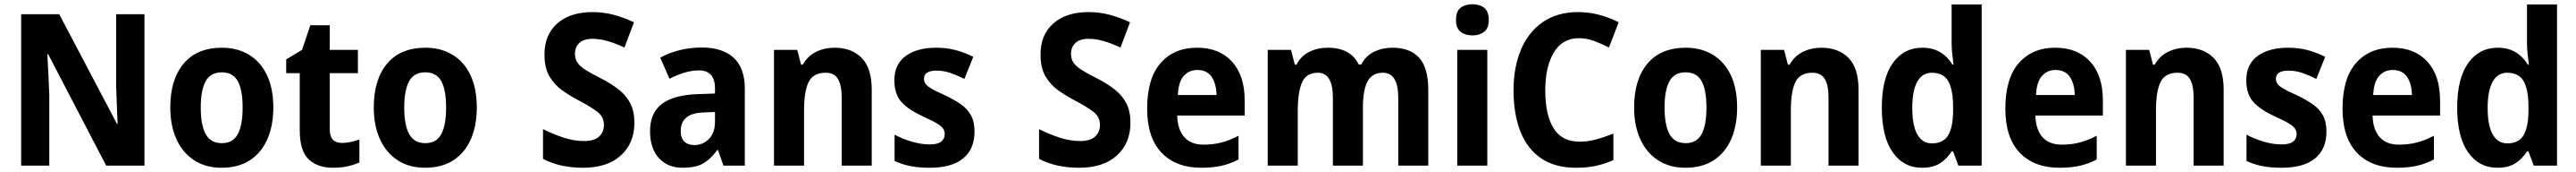

<svg xmlns="http://www.w3.org/2000/svg" viewBox="-20 -781 12178 811"><path d="M663 0H482L208 -525H204Q207 -473 209 -425.5Q211 -378 213 -334V0H80V-714H260L533 -197H536Q534 -246 532 -292Q530 -338 529 -381V-714H663Z M1272 -274Q1272 -189 1244 -125Q1216 -61 1161.5 -25.5Q1107 10 1027 10Q953 10 898.5 -25Q844 -60 814.5 -124Q785 -188 785 -274Q785 -406 848 -481Q911 -556 1030 -556Q1101 -556 1156 -523.5Q1211 -491 1241.5 -428Q1272 -365 1272 -274ZM929 -274Q929 -191 952.5 -148.5Q976 -106 1029 -106Q1081 -106 1104 -148.5Q1127 -191 1127 -274Q1127 -357 1104 -398.5Q1081 -440 1028 -440Q976 -440 952.5 -398.5Q929 -357 929 -274Z M1597 -107Q1617 -107 1637.5 -111.5Q1658 -116 1679 -123V-15Q1655 -4 1623.5 3Q1592 10 1554 10Q1482 10 1439.5 -29.5Q1397 -69 1397 -168V-436H1333V-501L1408 -546L1447 -662H1539V-546H1672V-436H1539V-170Q1539 -107 1597 -107Z M2234 -274Q2234 -189 2206 -125Q2178 -61 2123.5 -25.5Q2069 10 1989 10Q1915 10 1860.5 -25Q1806 -60 1776.5 -124Q1747 -188 1747 -274Q1747 -406 1810 -481Q1873 -556 1992 -556Q2063 -556 2118 -523.5Q2173 -491 2203.5 -428Q2234 -365 2234 -274ZM1891 -274Q1891 -191 1914.5 -148.5Q1938 -106 1991 -106Q2043 -106 2066 -148.5Q2089 -191 2089 -274Q2089 -357 2066 -398.5Q2043 -440 1990 -440Q1938 -440 1914.5 -398.5Q1891 -357 1891 -274Z M2979 -202Q2979 -106 2915 -48Q2851 10 2736 10Q2684 10 2636.5 0Q2589 -10 2547 -32V-172Q2593 -149 2643 -132.5Q2693 -116 2741 -116Q2790 -116 2812.5 -137.5Q2835 -159 2835 -192Q2835 -230 2803 -254.5Q2771 -279 2711 -310Q2675 -329 2638.5 -354.5Q2602 -380 2578 -420Q2554 -460 2554 -522Q2553 -616 2614 -670Q2675 -724 2781 -724Q2833 -724 2880 -711.5Q2927 -699 2977 -676L2932 -557Q2888 -577 2852 -587.5Q2816 -598 2780 -598Q2740 -598 2719 -578.5Q2698 -559 2698 -527Q2698 -502 2710.5 -484.5Q2723 -467 2749.5 -450.5Q2776 -434 2820 -412Q2871 -386 2906.5 -357.5Q2942 -329 2960.5 -292Q2979 -255 2979 -202Z M3297 -557Q3396 -557 3448.5 -508.5Q3501 -460 3501 -363V0H3400L3374 -74H3371Q3339 -30 3303.5 -10Q3268 10 3207 10Q3136 10 3094.5 -36Q3053 -82 3053 -162Q3053 -249 3109 -291Q3165 -333 3275 -337L3360 -340V-364Q3360 -449 3284 -449Q3250 -449 3215.5 -438.5Q3181 -428 3145 -410L3101 -509Q3142 -532 3192.5 -544.5Q3243 -557 3297 -557ZM3309 -251Q3249 -249 3223.5 -226Q3198 -203 3198 -164Q3198 -129 3215.5 -113Q3233 -97 3262 -97Q3303 -97 3331.5 -126Q3360 -155 3360 -207V-253Z M3925 -556Q4006 -556 4053.5 -508Q4101 -460 4101 -358V0H3959V-321Q3959 -379 3941.5 -408.5Q3924 -438 3883 -438Q3824 -438 3802.5 -394Q3781 -350 3781 -259V0H3639V-546H3749L3767 -476H3775Q3798 -517 3838 -536.5Q3878 -556 3925 -556Z M4587 -161Q4587 -78 4533 -34Q4479 10 4375 10Q4325 10 4285.5 2.5Q4246 -5 4209 -22V-146Q4246 -126 4291 -113Q4336 -100 4374 -100Q4412 -100 4429 -113Q4446 -126 4446 -149Q4446 -162 4439 -173.5Q4432 -185 4410 -198.5Q4388 -212 4341 -233Q4274 -264 4241 -300.5Q4208 -337 4208 -403Q4208 -478 4261.5 -517Q4315 -556 4406 -556Q4453 -556 4495 -545.5Q4537 -535 4581 -513L4539 -409Q4505 -426 4473 -437Q4441 -448 4407 -448Q4348 -448 4348 -409Q4348 -396 4355.5 -385.5Q4363 -375 4384.5 -362.5Q4406 -350 4449 -331Q4491 -311 4522 -289.5Q4553 -268 4570 -237.5Q4587 -207 4587 -161Z M5324 -202Q5324 -106 5260 -48Q5196 10 5081 10Q5029 10 4981.5 0Q4934 -10 4892 -32V-172Q4938 -149 4988 -132.5Q5038 -116 5086 -116Q5135 -116 5157.5 -137.5Q5180 -159 5180 -192Q5180 -230 5148 -254.5Q5116 -279 5056 -310Q5020 -329 4983.5 -354.5Q4947 -380 4923 -420Q4899 -460 4899 -522Q4898 -616 4959 -670Q5020 -724 5126 -724Q5178 -724 5225 -711.5Q5272 -699 5322 -676L5277 -557Q5233 -577 5197 -587.5Q5161 -598 5125 -598Q5085 -598 5064 -578.5Q5043 -559 5043 -527Q5043 -502 5055.5 -484.5Q5068 -467 5094.5 -450.5Q5121 -434 5165 -412Q5216 -386 5251.5 -357.5Q5287 -329 5305.5 -292Q5324 -255 5324 -202Z M5639 -556Q5744 -556 5804 -490.5Q5864 -425 5864 -308V-236H5545Q5547 -170 5578.5 -134.5Q5610 -99 5670 -99Q5715 -99 5754 -109Q5793 -119 5835 -141V-29Q5797 -9 5755.5 0.5Q5714 10 5659 10Q5539 10 5471 -61Q5403 -132 5403 -269Q5403 -411 5466.5 -483.5Q5530 -556 5639 -556ZM5640 -451Q5601 -451 5576 -423Q5551 -395 5548 -333H5731Q5730 -386 5708 -418.5Q5686 -451 5640 -451Z M6562 -556Q6646 -556 6689 -508.5Q6732 -461 6732 -357V0H6590V-320Q6590 -438 6518 -438Q6466 -438 6444.5 -396.5Q6423 -355 6423 -275V0H6281V-320Q6281 -438 6210 -438Q6155 -438 6135 -392Q6115 -346 6115 -258V0H5973V-546H6083L6101 -476H6109Q6130 -517 6169.5 -536.5Q6209 -556 6256 -556Q6365 -556 6403 -477H6415Q6437 -518 6476 -537Q6515 -556 6562 -556Z M6941 -761Q6975 -761 6996.5 -744Q7018 -727 7018 -687Q7018 -648 6996 -631Q6974 -614 6941 -614Q6907 -614 6885 -631Q6863 -648 6863 -687Q6863 -727 6884.5 -744Q6906 -761 6941 -761ZM7011 -546V0H6869V-546Z M7444 -601Q7366 -601 7325.5 -533.5Q7285 -466 7285 -355Q7285 -239 7324.5 -176Q7364 -113 7447 -113Q7486 -113 7525 -123.5Q7564 -134 7607 -151V-26Q7566 -8 7524 1Q7482 10 7431 10Q7331 10 7265.5 -34.5Q7200 -79 7167.5 -161Q7135 -243 7135 -356Q7135 -463 7170 -546.5Q7205 -630 7273.5 -677Q7342 -724 7441 -724Q7490 -724 7538.5 -711.5Q7587 -699 7632 -676L7586 -557Q7551 -575 7515.5 -588Q7480 -601 7444 -601Z M8192 -274Q8192 -189 8164 -125Q8136 -61 8081.5 -25.5Q8027 10 7947 10Q7873 10 7818.5 -25Q7764 -60 7734.5 -124Q7705 -188 7705 -274Q7705 -406 7768 -481Q7831 -556 7950 -556Q8021 -556 8076 -523.5Q8131 -491 8161.5 -428Q8192 -365 8192 -274ZM7849 -274Q7849 -191 7872.5 -148.5Q7896 -106 7949 -106Q8001 -106 8024 -148.5Q8047 -191 8047 -274Q8047 -357 8024 -398.5Q8001 -440 7948 -440Q7896 -440 7872.5 -398.5Q7849 -357 7849 -274Z M8590 -556Q8671 -556 8718.5 -508Q8766 -460 8766 -358V0H8624V-321Q8624 -379 8606.5 -408.5Q8589 -438 8548 -438Q8489 -438 8467.5 -394Q8446 -350 8446 -259V0H8304V-546H8414L8432 -476H8440Q8463 -517 8503 -536.5Q8543 -556 8590 -556Z M9066 10Q8979 10 8927.5 -63Q8876 -136 8876 -273Q8876 -411 8928 -483.5Q8980 -556 9067 -556Q9117 -556 9152.5 -534.5Q9188 -513 9210 -476H9215Q9212 -498 9209 -525.5Q9206 -553 9206 -580V-760H9348V0H9238L9213 -67H9206Q9184 -32 9151 -11Q9118 10 9066 10ZM9113 -105Q9166 -105 9189 -142Q9212 -179 9213 -256V-277Q9213 -357 9190.5 -397.5Q9168 -438 9112 -438Q9067 -438 9043.5 -395.5Q9020 -353 9020 -272Q9020 -189 9044 -147Q9068 -105 9113 -105Z M9696 -556Q9801 -556 9861 -490.5Q9921 -425 9921 -308V-236H9602Q9604 -170 9635.5 -134.5Q9667 -99 9727 -99Q9772 -99 9811 -109Q9850 -119 9892 -141V-29Q9854 -9 9812.5 0.5Q9771 10 9716 10Q9596 10 9528 -61Q9460 -132 9460 -269Q9460 -411 9523.5 -483.5Q9587 -556 9696 -556ZM9697 -451Q9658 -451 9633 -423Q9608 -395 9605 -333H9788Q9787 -386 9765 -418.5Q9743 -451 9697 -451Z M10316 -556Q10397 -556 10444.5 -508Q10492 -460 10492 -358V0H10350V-321Q10350 -379 10332.5 -408.5Q10315 -438 10274 -438Q10215 -438 10193.5 -394Q10172 -350 10172 -259V0H10030V-546H10140L10158 -476H10166Q10189 -517 10229 -536.5Q10269 -556 10316 -556Z M10978 -161Q10978 -78 10924 -34Q10870 10 10766 10Q10716 10 10676.5 2.5Q10637 -5 10600 -22V-146Q10637 -126 10682 -113Q10727 -100 10765 -100Q10803 -100 10820 -113Q10837 -126 10837 -149Q10837 -162 10830 -173.5Q10823 -185 10801 -198.5Q10779 -212 10732 -233Q10665 -264 10632 -300.5Q10599 -337 10599 -403Q10599 -478 10652.5 -517Q10706 -556 10797 -556Q10844 -556 10886 -545.5Q10928 -535 10972 -513L10930 -409Q10896 -426 10864 -437Q10832 -448 10798 -448Q10739 -448 10739 -409Q10739 -396 10746.5 -385.5Q10754 -375 10775.5 -362.5Q10797 -350 10840 -331Q10882 -311 10913 -289.5Q10944 -268 10961 -237.5Q10978 -207 10978 -161Z M11290 -556Q11395 -556 11455 -490.5Q11515 -425 11515 -308V-236H11196Q11198 -170 11229.5 -134.5Q11261 -99 11321 -99Q11366 -99 11405 -109Q11444 -119 11486 -141V-29Q11448 -9 11406.5 0.5Q11365 10 11310 10Q11190 10 11122 -61Q11054 -132 11054 -269Q11054 -411 11117.5 -483.5Q11181 -556 11290 -556ZM11291 -451Q11252 -451 11227 -423Q11202 -395 11199 -333H11382Q11381 -386 11359 -418.5Q11337 -451 11291 -451Z M11786 10Q11699 10 11647.5 -63Q11596 -136 11596 -273Q11596 -411 11648 -483.5Q11700 -556 11787 -556Q11837 -556 11872.5 -534.5Q11908 -513 11930 -476H11935Q11932 -498 11929 -525.5Q11926 -553 11926 -580V-760H12068V0H11958L11933 -67H11926Q11904 -32 11871 -11Q11838 10 11786 10ZM11833 -105Q11886 -105 11909 -142Q11932 -179 11933 -256V-277Q11933 -357 11910.5 -397.5Q11888 -438 11832 -438Q11787 -438 11763.5 -395.5Q11740 -353 11740 -272Q11740 -189 11764 -147Q11788 -105 11833 -105Z"/></svg>

Font: Noto Sans SemiCondensed
Style: Bold
Weight: 700
Width: 4
Designer: Monotype Design Team
Foundry: Monotype Imaging Inc.
Version: Version 2.013; ttfautohint (v1.8.4.7-5d5b)